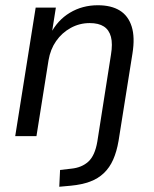

<svg xmlns="http://www.w3.org/2000/svg" viewBox="-20 -519 588 732"><path d="M206 193 209 129 252 124Q292 120 317 97Q342 74 351 21L403 -310Q410 -352 403 -378.5Q396 -405 376 -418Q356 -431 322 -431Q283 -431 249.5 -412.5Q216 -394 194 -362.5Q172 -331 165 -289L119 0H38L116 -490H193L177 -389H172Q199 -442 246.5 -470.5Q294 -499 353 -499Q404 -499 436.5 -479Q469 -459 482 -418Q495 -377 485 -315L432 18Q425 59 411.5 89.5Q398 120 376 141Q354 162 323 173.5Q292 185 250 189Z"/></svg>

Font: Nunito Sans 10pt SemiCondensed
Style: Italic
Weight: 400
Width: 4
Italic angle: -9°
Designer: Vernon Adams
Foundry: Vernon Adams
Version: Version 3.101;gftools[0.9.27]